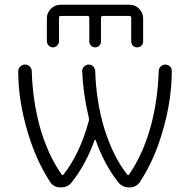

<svg xmlns="http://www.w3.org/2000/svg" viewBox="-20 -820 807 818"><path d="M238.3 -752Q231.4 -752 231.4 -744.1V-644.5Q231.4 -633.8 223.6 -626Q215.8 -618.2 205.6 -618.2Q195.3 -618.2 187.5 -626Q179.7 -633.8 179.7 -644.5V-742.2Q179.7 -765.6 196.8 -782.7Q213.9 -799.8 237.3 -799.8H532.2Q555.7 -799.8 572.8 -782.7Q589.8 -765.6 589.8 -742.2V-643.6Q589.8 -632.8 582.5 -625.5Q575.2 -618.2 564.5 -618.2Q553.7 -618.2 546.4 -625.5Q539.1 -632.8 539.1 -643.6V-744.1Q539.1 -752 531.2 -752H418Q410.2 -752 410.2 -744.1V-642.6Q410.2 -632.8 402.8 -625.5Q395.5 -618.2 385.3 -618.2Q375 -618.2 367.7 -625.5Q360.4 -632.8 360.4 -642.6V-744.1Q360.4 -752 353.5 -752ZM242.2 -77.1Q246.1 -71.3 251 -77.1Q320.3 -165 358.4 -304.7Q360.4 -311.5 358.4 -318.4Q334 -419.9 330.1 -517.6Q330.1 -528.3 338.4 -536.6Q346.7 -544.9 357.9 -544.9Q369.1 -544.9 377.4 -536.6Q385.7 -528.3 385.7 -516.6Q389.6 -389.6 423.8 -274.4Q461.9 -152.3 521.5 -77.1Q526.4 -71.3 530.3 -77.1Q588.9 -162.1 622.1 -281.2Q652.3 -392.6 656.2 -517.6Q656.2 -528.3 664.6 -536.6Q672.9 -544.9 684.1 -544.9Q695.3 -544.9 704.1 -537.1Q711.9 -529.3 711.9 -517.6Q711.9 -391.6 671.9 -257.8Q637.7 -138.7 576.2 -44.9Q560.5 -21.5 531.2 -21.5Q501 -21.5 483.4 -43.9Q423.8 -120.1 387.7 -222.7Q386.7 -224.6 384.8 -224.6Q382.8 -224.6 382.8 -222.7Q347.7 -123 286.1 -43.9Q268.6 -21.5 238.8 -21.5Q209 -21.5 193.4 -44.9Q132.8 -138.7 97.7 -257.8Q57.6 -392.6 57.6 -516.6Q57.6 -528.3 66.4 -536.1Q74.2 -544.9 86.4 -544.9Q98.6 -544.9 106.9 -536.6Q115.2 -528.3 115.2 -516.6Q119.1 -392.6 149.4 -281.2Q182.6 -162.1 242.2 -77.1Z"/></svg>

Font: Gen Jyuu Gothic Light
Style: Regular
Weight: 200
Designer: [Source Han Sans]
Ryoko NISHIZUKA  (kana & ideographs); Paul D. Hunt (Latin, Greek & Cyrillic); Wenlong ZHANG  (bopomofo
Version: Version 1.002.20150607